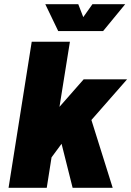

<svg xmlns="http://www.w3.org/2000/svg" viewBox="-20 -900 629 920"><path d="M197 -880 259 -751H474L580 -880H423L379 -818L355 -880ZM21 0H204L227 -146L275 -211L328 0H520L418 -325L589 -520H381L265 -388L315 -700H132Z"/></svg>

Font: Arthouse Owned Black
Style: Italic
Weight: 900
Italic angle: -10°
Designer: Jeremy Tribby
Foundry: Tribby Type
Version: Version 1.000;PS 001.000;hotconv 1.0.88;makeotf.lib2.5.64775